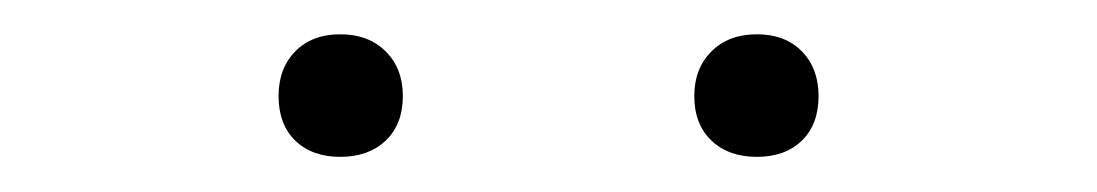

<svg xmlns="http://www.w3.org/2000/svg" viewBox="-20 -767 640 112"><path d="M421.5 -675.5Q405 -675.5 395 -685Q385 -694.5 385 -711Q385 -727 395 -737Q405 -747 421.5 -747Q438 -747 447.8 -737Q457.5 -727 457.5 -711Q457.5 -694.5 447.8 -685Q438 -675.5 421.5 -675.5ZM178.5 -675.5Q162 -675.5 152.2 -685Q142.5 -694.5 142.5 -711Q142.5 -727 152.2 -737Q162 -747 178.5 -747Q195 -747 205 -737Q215 -727 215 -711Q215 -694.5 205 -685Q195 -675.5 178.5 -675.5Z"/></svg>

Font: Encode Sans Expanded Expanded ExtraLight
Style: Regular
Weight: 200
Width: 7
Designer: Multiple Designers
Foundry: Impallari Type
Version: Version 3.000; ttfautohint (v1.8.3) -l 8 -r 50 -G 200 -x 14 